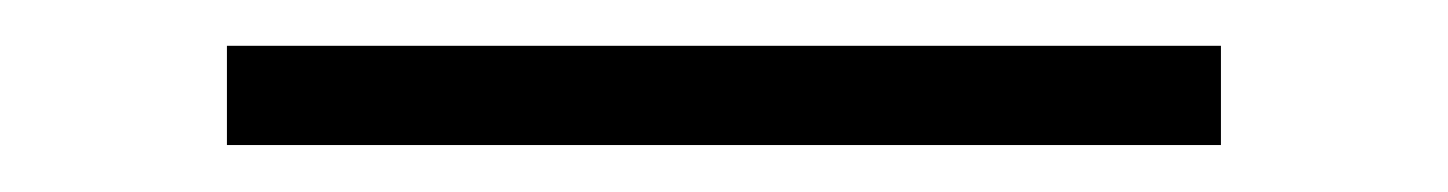

<svg xmlns="http://www.w3.org/2000/svg" viewBox="-20 -426 626 83"><path d="M507.8 -406.2V-363.3H78.1V-406.2Z"/></svg>

Font: BabelStone Tangut Wenhai
Style: Regular
Weight: 400
Designer: Andrew West
Foundry: BabelStone
Version: Version 1.002 May 21, 2016